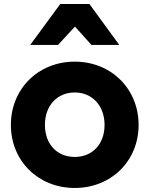

<svg xmlns="http://www.w3.org/2000/svg" viewBox="-20 -853 742 953"><path d="M352 -721 434 -630H572L424 -833H279L130 -630H268ZM668 -233C668 -411 533 -547 351 -547C169 -547 34 -411 34 -233C34 -55 169 80 351 80C533 80 668 -55 668 -233ZM499 -233C499 -138 439 -74 351 -74C263 -74 203 -138 203 -233C203 -328 263 -394 351 -394C438 -394 499 -328 499 -233Z"/></svg>

Font: LINE Seed JP_OTF ExtraBold
Style: Regular
Weight: 800
Designer: LY Corporation & Fontrix & Fontworks
Version: Version 1.013